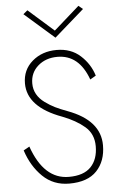

<svg xmlns="http://www.w3.org/2000/svg" viewBox="-62 -976 633 1027"><g transform="rotate(-5 254.5 -462.5)"><path d="M262 -813 399 -934 422 -915 262 -775 102 -915 125 -934ZM72 -207Q135 -27 269 -27Q349 -27 387.5 -67.5Q426 -108 426 -178Q426 -244 380 -283.5Q334 -323 261 -351Q78 -418 78 -545Q78 -618 131 -663.5Q184 -709 262 -709Q339 -709 389.5 -663Q440 -617 459 -554L428 -536Q379 -672 263 -672Q200 -672 158.5 -635.5Q117 -599 117 -542Q117 -510 131.5 -484Q146 -458 173.5 -438Q201 -418 227.5 -405Q254 -392 292 -378Q465 -314 465 -180Q465 -95 416 -43Q367 9 268 9Q183 9 125.5 -47Q68 -103 40 -189Z"/></g></svg>

Font: Renner
Style: Thin
Weight: 200
Version: Version 003.000 ; ttfautohint (v0.97) -l 8 -r 50 -G 200 -x 1